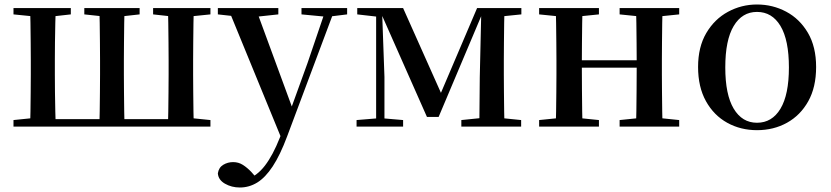

<svg xmlns="http://www.w3.org/2000/svg" viewBox="-20 -563 3694 854"><path d="M113 0Q115 -25 115.5 -66.5Q116 -108 116.5 -153Q117 -198 117 -232V-296Q117 -330 116.5 -374.5Q116 -419 115.5 -461Q115 -503 113 -527H228Q227 -503 226 -461Q225 -419 224.5 -374.5Q224 -330 224 -296V-232Q224 -198 224.5 -153Q225 -108 226 -66.5Q227 -25 228 0ZM422 0Q423 -25 423.5 -66.5Q424 -108 424.5 -153Q425 -198 425 -232V-296Q425 -330 424.5 -374.5Q424 -419 423.5 -461Q423 -503 422 -527H534Q533 -503 532.5 -461Q532 -419 531.5 -374.5Q531 -330 531 -296V-232Q531 -198 531.5 -153Q532 -108 532.5 -66.5Q533 -25 534 0ZM727 0Q728 -25 728.5 -66.5Q729 -108 729.5 -153Q730 -198 730 -232V-296Q730 -330 729.5 -374.5Q729 -419 728.5 -461Q728 -503 727 -527H842Q841 -503 840.5 -461Q840 -419 839.5 -374.5Q839 -330 839 -296V-232Q839 -198 839.5 -153Q840 -108 840.5 -66.5Q841 -25 842 0ZM40 -499V-527H295V-499L197 -488H150ZM355 -499V-527H601V-499L502 -488H458ZM661 -499V-527H916V-499L808 -488H761ZM40 0V-29L148 -40H172V0ZM783 0V-40H808L916 -29V0ZM172 0V-33H783V0Z M1047 271Q1010 271 980.5 254Q951 237 949 208Q953 182 973 170Q993 158 1017 158Q1041 158 1060.5 170.5Q1080 183 1098 202L1127 235L1094 254L1074 237Q1123 220 1158.5 173.5Q1194 127 1224 51L1253 -21L1260 -40L1348 -283L1431 -527H1471L1257 44Q1226 127 1193 177Q1160 227 1124 249Q1088 271 1047 271ZM1236 63 994 -527H1117L1281 -81L1287 -69ZM949 -499V-527H1218V-499L1116 -488H1049ZM1321 -499V-527H1524V-499L1443 -489H1426Z M1879 -43 1674 -506H1666V-527H1773L1952 -126H1931L2102 -527H2135V-507H2127L1931 -43ZM2112 0 2114 -219 2121 -527H2224Q2223 -503 2222.5 -461Q2222 -419 2221.5 -374.5Q2221 -330 2221 -296V-232Q2221 -198 2221.5 -153Q2222 -108 2222.5 -66.5Q2223 -25 2224 0ZM1566 0V-29L1663 -37H1680L1773 -29V0ZM2032 0V-29L2140 -40H2190L2298 -29V0ZM1569 -499V-527H1677V-488H1665ZM1653 0V-527H1679L1690 -221V0ZM2164 -488V-527H2299V-499L2191 -488Z M2451 0Q2453 -25 2453.5 -66.5Q2454 -108 2454.5 -153Q2455 -198 2455 -232V-296Q2455 -330 2454.5 -374.5Q2454 -419 2453.5 -461Q2453 -503 2451 -527H2571Q2570 -503 2569.5 -460.5Q2569 -418 2568.5 -371.5Q2568 -325 2568 -287V-266Q2568 -215 2568.5 -163Q2569 -111 2569.5 -68Q2570 -25 2571 0ZM2808 0Q2810 -25 2810.5 -68Q2811 -111 2811.5 -163Q2812 -215 2812 -266V-287Q2812 -325 2811.5 -371.5Q2811 -418 2810.5 -460.5Q2810 -503 2808 -527H2927Q2926 -503 2925.5 -461Q2925 -419 2924.5 -374.5Q2924 -330 2924 -296V-232Q2924 -198 2924.5 -153Q2925 -108 2925.5 -66.5Q2926 -25 2927 0ZM2378 0V-29L2487 -40H2536L2644 -29V0ZM2378 -499V-527H2644V-499L2536 -488H2487ZM2736 0V-29L2844 -40H2894L3001 -29V0ZM2736 -499V-527H3001V-499L2894 -488H2844ZM2511 -262V-295H2868V-262Z M3347 16Q3274 16 3214.5 -17Q3155 -50 3120 -113Q3085 -176 3085 -265Q3085 -354 3121.5 -416Q3158 -478 3218 -510.5Q3278 -543 3347 -543Q3417 -543 3477 -511Q3537 -479 3573.5 -417Q3610 -355 3610 -265Q3610 -175 3575 -112.5Q3540 -50 3480.5 -17Q3421 16 3347 16ZM3347 -17Q3414 -17 3451.5 -79.5Q3489 -142 3489 -263Q3489 -385 3451.5 -447.5Q3414 -510 3347 -510Q3281 -510 3243.5 -447.5Q3206 -385 3206 -263Q3206 -142 3243.5 -79.5Q3281 -17 3347 -17Z"/></svg>

Font: Noto Serif TC SemiBold
Style: Regular
Weight: 600
Version: Version 2.002-H1;hotconv 1.1.0;makeotfexe 2.6.0